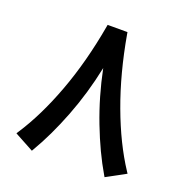

<svg xmlns="http://www.w3.org/2000/svg" viewBox="-123 -781 873 903"><g transform="rotate(20 314.0 -329.0)"><path d="M273 -667.5H355.2H363.7L365.2 -658.9Q398 -472 455.2 -317.4Q512.3 -162.7 585.9 -50.9L591.9 -41.8L582.4 -36.3L504.3 6L495.7 10.6L490.7 2Q435.8 -91.2 388.7 -213.6Q341.6 -336 314.4 -469.5Q286.6 -335 239.3 -213.1Q191.9 -91.2 137 2L132 10.6L123.4 6L45.3 -36.3L35.8 -41.8L41.8 -50.9Q115.4 -163.2 172.8 -317.9Q230.2 -472.5 263 -658.9L264.5 -667.5Z"/></g></svg>

Font: Vazir FD Medium
Style: Regular
Weight: 500
Foundry: DejaVu fonts team - Redesigned by Saber Rastikerdar
Version: Version 21.10;October 20, 2019;FontCreator 12.0.0.2547 64-bi